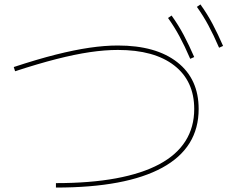

<svg xmlns="http://www.w3.org/2000/svg" viewBox="-20 -865 1040 865"><path d="M837 -600Q812 -658 788.5 -701.5Q765 -745 737 -784L753 -795Q784 -752 808 -706.5Q832 -661 855 -608ZM967 -650Q942 -708 918.5 -751.5Q895 -795 867 -834L883 -845Q914 -802 938 -756.5Q962 -711 985 -658ZM232 -40Q386 -40 502.5 -61.5Q619 -83 697.5 -125Q776 -167 815.5 -229.5Q855 -292 855 -374Q855 -500 765 -570Q675 -640 511 -640Q452 -640 384.5 -630Q317 -620 234.5 -599Q152 -578 48 -544L42 -563Q148 -598 231.5 -619Q315 -640 383.5 -650Q452 -660 511 -660Q683 -660 779 -584.5Q875 -509 875 -374Q875 -199 711 -109.5Q547 -20 232 -20Z"/></svg>

Font: M PLUS 2 Thin Thin
Style: Regular
Weight: 250
Version: Version 1.001